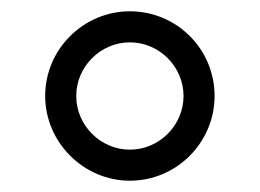

<svg xmlns="http://www.w3.org/2000/svg" viewBox="-20 -780 460 340"><path d="M210 -515C158 -515 115 -558 115 -610C115 -662 158 -705 210 -705C262 -705 305 -662 305 -610C305 -558 262 -515 210 -515ZM210 -760C128 -760 60 -693 60 -610C60 -528 128 -460 210 -460C293 -460 360 -528 360 -610C360 -693 293 -760 210 -760Z"/></svg>

Font: Gully
Style: Regular
Weight: 400
Designer: jaikishan Patel
Foundry: MagicType
Version: Version 1.000;Glyphs 3.2 (3242)